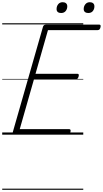

<svg xmlns="http://www.w3.org/2000/svg" viewBox="-20 -1221 933 1741"><path d="M120 0Q105 0 99 -5.5Q93 -11 96 -23L370 -979Q373 -988 379.5 -993Q386 -998 401 -998H879Q889 -998 891.5 -991.5Q894 -985 891 -973Q888 -960 882 -954Q876 -948 866 -948H415L302 -552H681Q691 -552 693.5 -546Q696 -540 693 -528Q689 -514 683 -508Q677 -502 668 -502H288L159 -50H606Q616 -50 619 -44Q622 -38 619 -25Q615 -12 609 -6Q603 0 594 0ZM534 -1103Q515 -1103 504 -1112Q493 -1121 493 -1139Q493 -1164 507.5 -1182.5Q522 -1201 549 -1201Q567 -1201 578.5 -1191.5Q590 -1182 590 -1163Q590 -1139 575.5 -1121Q561 -1103 534 -1103ZM780 -1103Q762 -1103 750.5 -1112Q739 -1121 739 -1139Q739 -1164 754 -1182.5Q769 -1201 795 -1201Q813 -1201 824.5 -1191.5Q836 -1182 836 -1163Q836 -1139 822 -1121Q808 -1103 780 -1103ZM0 490H735V500H0ZM0 -20H735V0H0ZM0 -505H735V-500H0ZM0 -1010H735V-1000H0Z"/></svg>

Font: Playwrite TZ Guides
Style: Regular
Weight: 400
Designer: Veronika Burian, José Scaglione
Foundry: TypeTogether
Version: Version 1.003